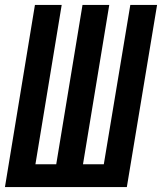

<svg xmlns="http://www.w3.org/2000/svg" viewBox="-22 -755 654 775"><path d="M-2 0 119 -735H227L121 -92H205L311 -735H419L313 -92H397L504 -735H612L490 0Z"/></svg>

Font: Iosevka SS04 Semibold Extended
Style: Italic
Weight: 600
Width: 7
Italic angle: -9°
Monospace: yes
Designer: Belleve Invis
Foundry: Belleve Invis
Version: Version 19.0.0; ttfautohint (v1.8.4)